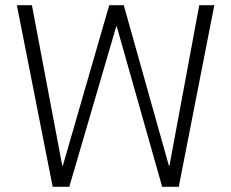

<svg xmlns="http://www.w3.org/2000/svg" viewBox="-20 -720 891 740"><path d="M45 -700H103L220 -81H222L401 -700H457L631 -81H633L748 -700H806L669 0H605L430 -618H428L247 0H183Z"/></svg>

Font: Chakra Petch Light
Style: Regular
Weight: 300
Designer: Katatrad Aksorn Co.,Ltd.
Foundry: Cadson Demak Co.,Ltd.
Version: Version 1.000; ttfautohint (v1.6)